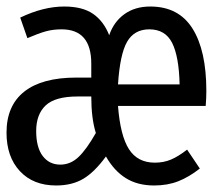

<svg xmlns="http://www.w3.org/2000/svg" viewBox="-26 -558 653 589"><path d="M607 -279Q607 -257 605 -233H336Q343 -142 369.5 -100.5Q396 -59 449 -59Q476 -59 498.5 -68.5Q521 -78 548 -99L587 -41Q554 -15 521 -2Q488 11 447 11Q396 11 360 -11.5Q324 -34 299 -78Q264 -30 229.5 -9.5Q195 11 146 11Q76 11 35 -33Q-6 -77 -6 -151Q-6 -234 48.5 -277Q103 -320 208 -320H254V-363Q254 -468 163 -468Q137 -468 115 -462Q93 -456 58 -441L36 -504Q107 -538 171 -538Q227 -538 259.5 -515.5Q292 -493 309 -450Q323 -491 355.5 -514.5Q388 -538 435 -538Q522 -538 564.5 -470.5Q607 -403 607 -279ZM336 -299H525Q523 -385 502 -426.5Q481 -468 432 -468Q386 -468 364 -430Q342 -392 336 -299ZM212 -262Q143 -262 114 -234.5Q85 -207 85 -156Q85 -106 105 -79.5Q125 -53 159 -53Q190 -53 214.5 -76Q239 -99 268 -150Q254 -195 254 -262Z"/></svg>

Font: Fira Mono
Style: Regular
Weight: 400
Designer: Carrois Corporate & Edenspiekermann AG
Foundry: Carrois Corporate GbR & Edenspiekermann AG
Version: Version 3.206